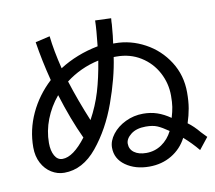

<svg xmlns="http://www.w3.org/2000/svg" viewBox="-82 -860 1064 949"><g transform="rotate(-10 450.0 -385.0)"><path d="M782 -117Q755 -65 705.5 -35.5Q656 -6 593 -6Q523 -6 475 -40Q427 -74 427 -130Q427 -164 452 -196.5Q477 -229 518.5 -249Q560 -269 607 -269Q645 -269 677.5 -258Q710 -247 743 -224Q752 -254 755.5 -277Q759 -300 759 -333Q759 -395 730 -449.5Q701 -504 648 -537Q595 -570 527 -570H513Q498 -467 454.5 -346Q411 -225 339 -137Q267 -49 174 -49Q140 -49 110 -67.5Q80 -86 62 -120Q44 -154 44 -199Q44 -287 81.5 -368Q119 -449 187 -512Q161 -613 146 -709L219 -726Q227 -653 250 -560Q336 -615 444 -636Q453 -718 454 -764L534 -761Q532 -743 532 -730Q527 -667 522 -636H531Q609 -636 680.5 -597.5Q752 -559 796 -490Q840 -421 840 -335Q840 -290 834 -255.5Q828 -221 816 -184Q845 -163 873 -129L900 -101L854 -43Q821 -83 782 -117ZM210 -432Q169 -383 146.5 -325Q124 -267 124 -207Q124 -168 138 -143Q152 -118 177 -118Q231 -118 297 -205H296Q250 -303 210 -432ZM270 -490Q302 -389 346 -283Q381 -347 401 -413.5Q421 -480 435 -566Q343 -546 270 -490ZM609 -204Q562 -204 534.5 -182.5Q507 -161 507 -136Q507 -108 529.5 -91.5Q552 -75 590 -75Q633 -75 667.5 -98.5Q702 -122 722 -162Q689 -185 666.5 -194.5Q644 -204 609 -204Z"/></g></svg>

Font: Kakao Big Sans
Style: Regular
Weight: 400
Designer: Park Young-rak; Lee Sang-min; Kim Jung-jin; Min Bon; Park Min-gyu;
Foundry: Kakao Corporation
Version: Version 2.003